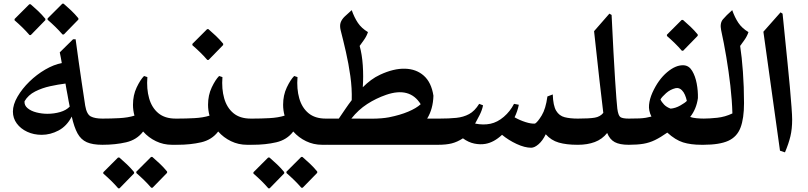

<svg xmlns="http://www.w3.org/2000/svg" viewBox="-20 -785 4380 1041"><path d="M390 -572Q399 -506 406.5 -452Q414 -398 422.5 -341.5Q431 -285 442 -212Q450 -165 472.5 -153.5Q495 -142 535 -142Q555 -142 565.5 -121Q576 -100 576 -74Q576 -46 566 -23Q556 0 535 0Q482 0 450.5 -14Q419 -28 400.5 -61.5Q382 -95 369 -153Q342 -101 297.5 -77.5Q253 -54 206 -54Q163 -54 127.5 -70.5Q92 -87 71 -115.5Q50 -144 50 -180Q50 -218 75 -261Q100 -304 139.5 -342.5Q179 -381 225.5 -408Q272 -435 315 -443Q313 -457 310 -471.5Q307 -486 304 -501L376 -572ZM113 -236Q111 -214 129.5 -198.5Q148 -183 177.5 -175.5Q207 -168 237 -168Q273 -168 306 -177.5Q339 -187 358 -207Q355 -221 352 -237.5Q349 -254 346 -271Q343 -285 340.5 -300Q338 -315 335 -332Q295 -327 251.5 -317.5Q208 -308 170.5 -289Q133 -270 113 -236ZM319 -598Q300 -620 280 -639.5Q260 -659 238 -678V-685L318 -765H325Q346 -747 366 -728Q386 -709 405 -686V-679L326 -598ZM140 -595Q121 -617 101 -636.5Q81 -656 59 -675V-682L139 -762H146Q167 -744 187 -725Q207 -706 226 -683V-676L147 -595Z M701 -217Q701 -269 721 -311Q741 -353 761 -373L779 -367Q774 -303 788.5 -252Q803 -201 838.5 -171.5Q874 -142 932 -142H937Q957 -142 970 -126Q983 -110 983 -87V-57Q983 -32 970 -16Q957 0 937 0H912Q866 0 825.5 -19.5Q785 -39 756 -72Q722 -27 664 -13.5Q606 0 536 0Q502 0 484 -22Q466 -44 466 -70Q465 -97 482.5 -119.5Q500 -142 536 -142Q581 -142 627.5 -144.5Q674 -147 709 -158Q701 -187 701 -217ZM800 233Q781 211 761 191.5Q741 172 719 153V146L799 66H806Q827 84 847 103Q867 122 886 145V152L807 233ZM621 236Q602 214 582 194.5Q562 175 540 156V149L620 69H627Q648 87 668 106Q688 125 707 148V155L628 236Z M1108 -217Q1108 -269 1128 -311Q1148 -353 1168 -373L1186 -367Q1181 -303 1195.5 -252Q1210 -201 1245.5 -171.5Q1281 -142 1339 -142H1344Q1364 -142 1377 -126Q1390 -110 1390 -87V-57Q1390 -32 1377 -16Q1364 0 1344 0H1319Q1273 0 1232.5 -19.5Q1192 -39 1163 -72Q1129 -27 1071 -13.5Q1013 0 943 0Q909 0 891 -22Q873 -44 873 -70Q872 -97 889.5 -119.5Q907 -142 943 -142Q988 -142 1034.5 -144.5Q1081 -147 1116 -158Q1108 -187 1108 -217ZM1104 -460Q1085 -482 1065 -501.5Q1045 -521 1023 -540V-547L1103 -627H1110Q1131 -609 1151 -590Q1171 -571 1190 -548V-541L1111 -460Z M1515 -217Q1515 -269 1535 -311Q1555 -353 1575 -373L1593 -367Q1588 -303 1602.5 -252Q1617 -201 1652.5 -171.5Q1688 -142 1746 -142H1751Q1771 -142 1784 -126Q1797 -110 1797 -87V-57Q1797 -32 1784 -16Q1771 0 1751 0H1726Q1680 0 1639.5 -19.5Q1599 -39 1570 -72Q1536 -27 1478 -13.5Q1420 0 1350 0Q1316 0 1298 -22Q1280 -44 1280 -70Q1279 -97 1296.5 -119.5Q1314 -142 1350 -142Q1395 -142 1441.5 -144.5Q1488 -147 1523 -158Q1515 -187 1515 -217ZM1614 233Q1595 211 1575 191.5Q1555 172 1533 153V146L1613 66H1620Q1641 84 1661 103Q1681 122 1700 145V152L1621 233ZM1435 236Q1416 214 1396 194.5Q1376 175 1354 156V149L1434 69H1441Q1462 87 1482 106Q1502 125 1521 148V155L1442 236Z M1817 -142Q1836 -170 1853 -195Q1870 -220 1887 -242Q1889 -306 1879.5 -373Q1870 -440 1855.5 -503.5Q1841 -567 1827 -621Q1821 -646 1827 -663Q1833 -680 1849 -695.5Q1865 -711 1887 -730Q1901 -690 1920.5 -661Q1940 -632 1975 -611Q1968 -589 1953 -568Q1938 -547 1930 -536Q1943 -490 1947 -430.5Q1951 -371 1947 -312Q1969 -334 1992 -351Q2015 -368 2041 -380Q2114 -414 2175.5 -412.5Q2237 -411 2278 -374.5Q2319 -338 2330 -266Q2328 -194 2296 -142H2358Q2376 -142 2390.5 -126Q2405 -110 2405 -69Q2405 -36 2390.5 -18Q2376 0 2358 0H1756Q1728 0 1707.5 -19.5Q1687 -39 1687 -71Q1687 -103 1707.5 -122.5Q1728 -142 1756 -142ZM1885 -142Q1944 -141 1998 -141.5Q2052 -142 2089 -149Q2149 -161 2193 -179.5Q2237 -198 2261 -220Q2202 -315 2074 -271Q2019 -252 1971 -221Q1923 -190 1885 -142Z M2767 -222 2793 -217Q2786 -182 2770 -149Q2798 -133 2829.5 -123Q2861 -113 2881 -115Q2895 -123 2917 -159Q2939 -195 2948 -262L2977 -273Q2979 -212 2995.5 -184.5Q3012 -157 3041.5 -149.5Q3071 -142 3112 -142Q3133 -142 3143 -119Q3153 -96 3153 -69Q3153 -43 3142 -21.5Q3131 0 3110 0Q3051 0 3009.5 -12Q2968 -24 2939 -57Q2922 -22 2900 -3Q2878 16 2860 16Q2825 16 2781 -4.5Q2737 -25 2702 -54Q2658 -13 2612 -5Q2584 0 2552 -6.5Q2520 -13 2490 -35Q2459 -15 2429 -7.5Q2399 0 2356 0Q2322 0 2305 -21.5Q2288 -43 2288 -69Q2287 -96 2304.5 -119Q2322 -142 2356 -142H2363Q2415 -142 2454 -146Q2493 -150 2523.5 -166.5Q2554 -183 2578 -222L2599 -214Q2594 -188 2580.5 -161.5Q2567 -135 2556 -115Q2600 -106 2639 -114Q2677 -122 2711.5 -151.5Q2746 -181 2767 -222Z M3388 0Q3340 0 3313 -14.5Q3286 -29 3272 -64Q3245 -30 3205 -15Q3165 0 3114 0Q3078 0 3060 -22.5Q3042 -45 3043 -72Q3043 -98 3061 -120Q3079 -142 3114 -142Q3175 -142 3204.5 -147Q3234 -152 3251 -173Q3243 -238 3230 -352Q3217 -466 3201 -616L3284 -711L3296 -704Q3307 -475 3315 -352Q3323 -229 3327 -196Q3332 -158 3344 -150Q3356 -142 3389 -142Q3409 -142 3419 -120Q3429 -98 3429 -71Q3429 -45 3419 -22.5Q3409 0 3388 0Z M3688 -431Q3716 -429 3733 -400.5Q3750 -372 3757.5 -332Q3765 -292 3764 -253Q3756 -194 3722 -151Q3735 -146 3756.5 -144Q3778 -142 3798 -142Q3818 -142 3828 -120Q3838 -98 3838 -72Q3838 -45 3828 -22.5Q3818 0 3798 0H3783Q3725 0 3683.5 -13Q3642 -26 3598 -66Q3561 -40 3531 -25.5Q3501 -11 3468.5 -5.5Q3436 0 3390 0Q3362 0 3341 -19.5Q3320 -39 3320 -71Q3320 -103 3341 -122.5Q3362 -142 3390 -142Q3426 -142 3446.5 -143Q3467 -144 3481.5 -146.5Q3496 -149 3512 -153Q3496 -185 3499 -216.5Q3502 -248 3517 -282Q3549 -353 3597 -393.5Q3645 -434 3688 -431ZM3704 -238Q3700 -256 3693.5 -271Q3687 -286 3677 -296Q3662 -311 3643 -307Q3614 -300 3591.5 -280Q3569 -260 3561 -246Q3567 -232 3580.5 -218Q3594 -204 3616 -196Q3642 -198 3668.5 -213Q3695 -228 3704 -238ZM3677 -510Q3658 -532 3638 -551.5Q3618 -571 3596 -590V-597L3676 -677H3683Q3704 -659 3724 -640Q3744 -621 3763 -598V-591L3684 -510Z M4038 -611Q4031 -589 4016 -568Q4001 -547 3993 -536Q4002 -478 4008 -396Q4014 -314 4014 -226Q4014 -143 3995 -93Q3976 -43 3928.5 -21.5Q3881 0 3794 0Q3761 0 3744.5 -22Q3728 -44 3728 -70Q3728 -97 3744.5 -119.5Q3761 -142 3794 -142Q3826 -142 3868.5 -146.5Q3911 -151 3951 -170Q3949 -242 3940 -320Q3931 -398 3918 -475.5Q3905 -553 3890 -621Q3882 -659 3899.5 -680Q3917 -701 3950 -730Q3964 -690 3983.5 -661Q4003 -632 4038 -611Z M4223 -711Q4225 -692 4228.5 -657Q4232 -622 4237 -572Q4243 -511 4250 -443.5Q4257 -376 4262.5 -314Q4268 -252 4271.5 -205Q4275 -158 4275 -137Q4275 -86 4265.5 -46Q4256 -6 4236 41L4209 32L4119 -613L4212 -718Z"/></svg>

Font: Bona Nova SC
Style: Bold
Weight: 700
Designer: Mateusz Machalski
Foundry: Capitalics
Version: Version 4.001; ttfautohint (v1.8.4.7-5d5b)